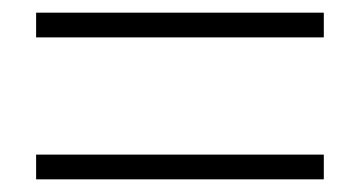

<svg xmlns="http://www.w3.org/2000/svg" viewBox="-20 -516 568 303"><path d="M37 -457V-496H491V-457ZM37 -233V-272H491V-233Z"/></svg>

Font: Noto Sans JP ExtraLight
Style: Regular
Weight: 250
Designer: Ryoko NISHIZUKA  (kana, bopomofo & ideographs); Paul D. Hunt (Latin, Greek & Cyrillic); Sandoll Communications , Soo-you
Foundry: Adobe
Version: Version 2.004-H2;hotconv 1.0.118;makeotfexe 2.5.65603